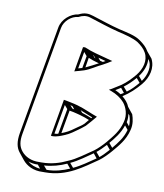

<svg xmlns="http://www.w3.org/2000/svg" viewBox="-96 -844 895 1051"><g transform="rotate(10 352.0 -319.0)"><path d="M175 -665C182 -705 220 -738 258 -741C280 -753 301 -756 321 -750C376 -733 429 -714 486 -700C528 -690 571 -680 601 -662C622 -647 638 -634 650 -612C672 -571 657 -522 626 -484C604 -458 583 -436 555 -416C541 -407 522 -395 507 -386L492 -378L506 -373C536 -362 562 -345 580 -324C599 -301 615 -260 603 -218C590 -165 560 -132 530 -95C514 -76 488 -50 470 -37C429 -10 384 26 339 44C300 63 252 78 199 78H185C140 80 105 62 85 37C66 14 60 -15 68 -59ZM223 -75 230 -74C257 -74 280 -85 297 -92C323 -102 349 -122 370 -137C380 -144 387 -150 392 -154L402 -162C421 -182 436 -201 453 -221C415 -234 380 -252 338 -264L319 -269C309 -272 292 -274 281 -277L259 -281ZM298 -447C312 -451 325 -454 340 -459C373 -470 405 -494 434 -507L459 -521L483 -536L453 -544C433 -550 406 -556 386 -562L354 -572C343 -576 333 -581 323 -584L312 -583L288 -444ZM353 -531C360 -528 368 -525 376 -522L409 -512C410 -512 411 -511 413 -511C390 -499 368 -487 344 -476ZM389 -535 385 -536 374 -550 378 -548ZM417 -526 405 -541C419 -537 433 -533 445 -530L446 -529L433 -522C427 -523 422 -525 417 -526ZM370 -228 359 -241C382 -232 405 -222 428 -213C427 -211 425 -210 424 -208C407 -215 389 -222 370 -228ZM324 -239C320 -240 316 -241 313 -242L299 -258C303 -257 308 -256 311 -255ZM240 -90 269 -254 286 -234 261 -93C256 -91 251 -90 246 -90H245ZM651 -444C632 -422 614 -402 590 -385L569 -409C593 -427 612 -446 631 -468ZM661 -457 641 -481C664 -511 678 -547 675 -581C702 -548 688 -494 661 -457ZM576 -375C571 -372 565 -369 559 -365C549 -371 539 -377 527 -382C536 -387 547 -394 556 -400ZM631 -179C618 -132 592 -101 565 -68L545 -92C571 -123 598 -155 613 -201ZM635 -200 619 -220C623 -236 622 -252 620 -267L627 -259C633 -241 637 -221 635 -200ZM554 -55C540 -39 521 -19 505 -6L484 -31C501 -44 519 -63 534 -79ZM491 4C454 29 413 59 373 77L353 53C395 34 435 3 471 -21ZM358 84C322 100 279 113 232 113L214 92C260 89 301 77 338 60ZM196 113C167 111 143 100 126 85C142 91 160 94 180 93ZM571 -356C609 -380 638 -408 666 -441C701 -484 716 -538 692 -586L663 -621C650 -644 632 -659 611 -674C581 -696 533 -704 492 -714C439 -727 389 -745 337 -761C310 -770 287 -771 256 -755C213 -750 168 -712 160 -665L53 -59C45 -12 51 22 72 47L101 83C123 110 162 131 212 128H226C350 128 430 61 506 10C527 -5 553 -32 570 -52C600 -88 633 -124 647 -181C656 -214 649 -245 641 -268L612 -304C604 -325 588 -342 571 -356ZM413 -196C407 -188 400 -180 393 -172L384 -164C380 -160 373 -156 363 -149C342 -134 317 -115 294 -106C289 -104 283 -101 277 -99L300 -228C313 -226 331 -222 342 -219L361 -214C379 -209 396 -203 413 -196ZM328 -470C321 -468 314 -466 306 -464L323 -558L340 -538Z"/></g></svg>

Font: Blanket
Style: Ugh
Weight: 900
Foundry: Cannot Into Space Fonts
Version: Version 0.9